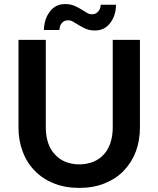

<svg xmlns="http://www.w3.org/2000/svg" viewBox="-20 -920 782 948"><path d="M441.4 -121.6Q470.7 -133.3 493.2 -158.2Q514.6 -182.1 525.4 -214.8Q536.6 -249.5 536.6 -290V-723.1H670.9V-290Q670.9 -226.1 650.4 -170.9Q629.4 -116.7 590.8 -76.7Q551.3 -36.1 496.6 -14.6Q441.4 7.8 371.6 7.8Q301.3 7.8 246.1 -14.6Q190.4 -36.6 151.9 -76.7Q112.3 -116.7 92.3 -170.9Q71.3 -225.1 71.3 -290V-723.1H206.1V-290.5Q206.1 -250 217.3 -215.3Q228 -182.1 250 -158.7Q272 -133.8 301.8 -121.6Q334.5 -108.4 371.6 -108.4Q408.7 -108.4 441.4 -121.6ZM434.1 -849.6Q445.3 -849.6 453.6 -854Q460.4 -857.9 466.8 -865.7Q472.7 -873 474.6 -880.4Q477.1 -889.2 477.1 -896.5H552.7Q552.7 -872.6 545.9 -849.1Q540 -828.6 525.9 -808.6Q512.2 -790 493.7 -779.8Q473.6 -769.5 449.2 -769.5Q423.3 -769.5 404.8 -777.3Q389.2 -784.2 370.6 -794.9Q358.4 -801.8 342.3 -812Q330.1 -819.8 315.9 -819.8Q304.7 -819.8 296.4 -815.4Q289.6 -811.5 283.7 -804.2Q278.3 -797.4 275.9 -788.6Q273.4 -779.8 273.4 -772H196.8Q196.8 -793.9 204.1 -819.8Q210 -840.3 224.6 -860.8Q237.3 -878.9 256.8 -889.6Q275.9 -899.9 300.8 -899.9Q327.1 -899.9 345.7 -892.1Q363.3 -884.8 379.4 -875Q384.8 -871.6 394.3 -865.7Q403.8 -859.9 407.7 -857.4Q419.9 -849.6 434.1 -849.6Z"/></svg>

Font: Lato-SemiBold
Style: Bold
Weight: 500
Designer: Lukasz Dziedzic with Adam Twardoch and Botio Nikoltchev
Foundry: tyPoland Lukasz Dziedzic
Version: ""